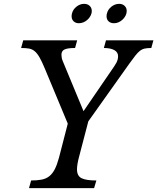

<svg xmlns="http://www.w3.org/2000/svg" viewBox="-20 -980 819 1000"><path d="M393 -168Q381 -124 381 -98Q381 -64 404.5 -52Q428 -40 482 -40L470 0H131L142 -40Q174 -40 197 -44.5Q220 -49 236.5 -62Q253 -75 265 -98Q277 -121 287 -158L333 -336L213 -624Q198 -660 186 -681Q174 -702 161 -713Q148 -724 131.5 -727Q115 -730 90 -730L101 -770H382L371 -730Q333 -730 316.5 -722.5Q300 -715 300 -695Q300 -688 301.5 -679Q303 -670 308 -659L415 -401L554 -604Q576 -635 585.5 -652Q595 -669 595 -687Q595 -708 575.5 -719Q556 -730 521 -730L532 -770H779L768 -730Q747 -730 733.5 -727Q720 -724 708.5 -715Q697 -706 684.5 -690Q672 -674 654 -649L440 -348ZM355 -910Q360 -931 378.5 -945.5Q397 -960 418 -960Q436 -960 447 -949.5Q458 -939 458 -923Q458 -910 452 -898.5Q446 -887 436.5 -878Q427 -869 415 -864Q403 -859 391 -859Q374 -859 363.5 -869Q353 -879 353 -895Q353 -904 355 -910ZM537 -910Q542 -931 560.5 -945.5Q579 -960 601 -960Q618 -960 629 -949.5Q640 -939 640 -923Q640 -910 634 -898.5Q628 -887 618.5 -878Q609 -869 597.5 -864Q586 -859 574 -859Q556 -859 545.5 -869Q535 -879 535 -895Q535 -904 537 -910Z"/></svg>

Font: SVN-Libre Baskerville
Style: Italic
Weight: 400
Italic angle: -14°
Designer: Pablo Impallari, Rodrigo Fuenzalida
Foundry: Pablo Impallari, Rodrigo Fuenzalida
Version: Version 1.000; ttfautohint (v1.8.4)